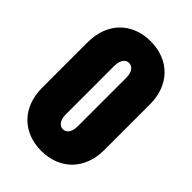

<svg xmlns="http://www.w3.org/2000/svg" viewBox="-216 -799 897 897"><g transform="rotate(45 232.5 -350.0)"><path d="M232 12C356 12 438 -72 438 -199V-501C438 -628 356 -712 232 -712C109 -712 27 -628 27 -501V-199C27 -72 109 12 232 12ZM232 -131C209 -131 193 -154 193 -189V-511C193 -546 209 -569 232 -569C257 -569 272 -546 272 -511V-189C272 -154 257 -131 232 -131Z"/></g></svg>

Font: Barlow Condensed ExtraBold
Style: Regular
Weight: 800
Width: 3
Designer: Jeremy Tribby
Foundry: Tribby Type
Version: Version 1.422;hotconv 1.0.109;makeotfexe 2.5.65596